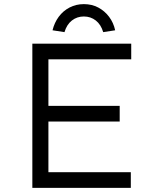

<svg xmlns="http://www.w3.org/2000/svg" viewBox="-20 -912 763 932"><path d="M137 0V-700H617V-624H215V-76H615V0ZM176 -322V-398H561V-322ZM293 -756 235 -765Q244 -802 265 -830.5Q286 -859 317.5 -875.5Q349 -892 387 -892Q426 -892 457 -875.5Q488 -859 509.5 -830.5Q531 -802 539 -765L481 -756Q470 -793 445 -812.5Q420 -832 387 -832Q354 -832 329 -812.5Q304 -793 293 -756Z"/></svg>

Font: Lexend Exa Light
Style: Regular
Weight: 300
Designer: Bonnie Shaver-Troup, Thomas Jockin
Foundry: Lexend
Version: Version 1.007